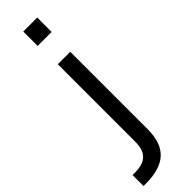

<svg xmlns="http://www.w3.org/2000/svg" viewBox="-333 -678 883 883"><g transform="rotate(-45 108.5 -236.0)"><path d="M87.9 -463.9H168.9V40Q168.9 127.9 124 169.4Q79.1 210.9 -13.7 210.9H-29.3V139.6H-13.7Q39.1 139.6 63.5 115.2Q87.9 90.8 87.9 40ZM82 -682.6H172.9V-588.9H82Z"/></g></svg>

Font: BF_TEXT
Style: Regular
Weight: 400
Foundry: EA DICE
Version: Version 1.404